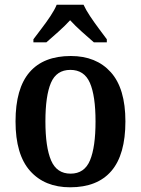

<svg xmlns="http://www.w3.org/2000/svg" viewBox="-20 -786 599 816"><path d="M278 10Q170 10 108 -59.5Q46 -129 46 -270Q46 -410 105.5 -479Q165 -548 281 -548Q389 -548 451 -479Q513 -410 513 -270Q513 -129 453.5 -59.5Q394 10 278 10ZM280 -48Q339 -48 362.5 -104.5Q386 -161 386 -270Q386 -379 362 -434Q338 -489 279 -489Q220 -489 196.5 -434Q173 -379 173 -270Q173 -161 197 -104.5Q221 -48 280 -48ZM122 -619Q136 -638 156 -664Q176 -690 194 -717Q212 -744 221 -766H335Q345 -744 363 -717Q381 -690 400.5 -664Q420 -638 434 -619V-606H379Q358 -624 328.5 -650.5Q299 -677 278 -700Q257 -677 228 -651Q199 -625 177 -606H122Z"/></svg>

Font: Noto Serif Hebrew SemiCondensed SemiBold
Style: Regular
Weight: 600
Width: 4
Designer: Monotype Design Team
Foundry: Monotype Imaging Inc.
Version: Version 2.004; ttfautohint (v1.8.4.7-5d5b)